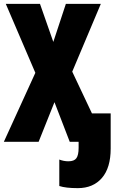

<svg xmlns="http://www.w3.org/2000/svg" viewBox="-22 -734 605 994"><path d="M285 229V92Q308 101 332 101Q362 101 373.5 85Q385 69 385 31V0H339L260 -205L178 0H-2L161 -357L8 -714H185L254 -517L319 -714H500L352 -363L454 -147H551V35Q551 135 505.5 187.5Q460 240 381 240Q318 240 285 229Z"/></svg>

Font: Noto Sans UI CondBlack
Style: Regular
Weight: 900
Width: 3
Designer: Monotype Design Team
Foundry: Monotype Imaging Inc.
Version: Version 1.001